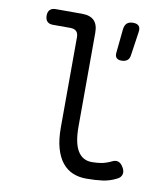

<svg xmlns="http://www.w3.org/2000/svg" viewBox="-83 -800 766 879"><g transform="rotate(10 300.0 -360.0)"><path d="M301 -218Q301 -142 323.5 -105.5Q346 -69 389 -69Q412 -69 432.5 -72.5Q453 -76 477 -87Q495 -97 508.5 -92Q522 -87 531 -71Q542 -53 538 -38Q534 -23 517 -15Q486 1 452.5 5.5Q419 10 377 10Q342 10 313.5 -2Q285 -14 264.5 -40Q244 -66 233 -105.5Q222 -145 222 -200L223 -620Q223 -639 213.5 -648Q204 -657 185 -657H105Q87 -657 78 -666.5Q69 -676 69 -694Q69 -712 78.5 -721Q88 -730 105 -730H227Q265 -730 283.5 -711.5Q302 -693 302 -655ZM442 -550Q426 -550 418.5 -558Q411 -566 413 -583L424 -692Q426 -711 436 -720.5Q446 -730 465 -730Q484 -730 492 -720.5Q500 -711 497 -692L481 -583Q479 -566 469 -558Q459 -550 442 -550Z"/></g></svg>

Font: Maple Mono Normal NL Light
Style: Regular
Weight: 300
Monospace: yes
Designer: subframe7536
Version: Version 7.000